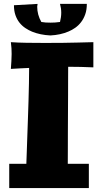

<svg xmlns="http://www.w3.org/2000/svg" viewBox="-20 -949 513 975"><path d="M454.1 -606.9Q391.1 -609.9 329.1 -609.9H326.2Q326.2 -589.4 325.9 -552.5Q325.7 -515.6 325.7 -470Q325.7 -424.3 325.2 -373.5Q324.7 -322.8 324.7 -274.9Q324.7 -227.1 324.5 -185.8Q324.2 -144.5 324.2 -117.2H431.2V5.9H26.9V-117.2H113.8Q114.7 -142.6 116 -178.7Q117.2 -214.8 118.7 -256.8Q120.1 -298.8 121.8 -344.7Q123.5 -390.6 124.8 -436.3Q126 -481.9 127 -524.9Q127.9 -567.9 127.9 -604Q104.5 -603 81.5 -601.8Q58.6 -600.6 35.2 -599.1Q36.6 -620.1 37.8 -638.4Q39.1 -656.7 39.1 -674.8Q39.1 -689 38.3 -703.4Q37.6 -717.8 35.2 -734.9Q70.3 -732.4 114.7 -731.7Q159.2 -731 206.1 -731Q252.9 -731 297.1 -731.4Q341.3 -731.9 376.5 -732.9Q417.5 -733.9 454.1 -734.9ZM420.9 -929.2Q420.9 -898.9 412.8 -876.2Q404.8 -853.5 391.8 -836.7Q378.9 -819.8 362.3 -808.1Q345.7 -796.4 328.1 -789.1Q287.1 -771.5 235.8 -769Q184.1 -771.5 143.1 -788.1Q125.5 -795.4 108.9 -806.4Q92.3 -817.4 79.3 -833.5Q66.4 -849.6 58.6 -871.6Q50.8 -893.6 50.8 -922.4L170.9 -929.2Q170.9 -925.3 169.9 -922.1Q168.9 -918.9 168.9 -915Q168.9 -874.5 189.9 -837.4Q200.2 -835.4 211.9 -834.7Q223.6 -834 235.8 -834Q247.1 -834 259.5 -834.7Q272 -835.4 284.7 -837.4Q287.6 -849.1 289.3 -861.1Q291 -873 291 -884.3Q291 -896.5 289.3 -907.5Q287.6 -918.5 284.7 -929.2Z"/></svg>

Font: Galindo
Style: Regular
Weight: 400
Version: Version 1.000